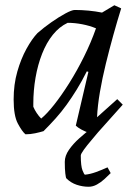

<svg xmlns="http://www.w3.org/2000/svg" viewBox="-20 -500 513 732"><path d="M77 12Q64 1 48 -29Q32 -59 32 -121Q32 -178 46 -227Q60 -276 81 -314Q102 -352 123 -374Q147 -395 175.5 -415Q204 -435 229 -448.5Q254 -462 265 -462Q291 -462 317.5 -459.5Q344 -457 369 -452L416 -480L442 -468Q427 -420 412 -366Q397 -312 383.5 -257Q370 -202 361 -149.5Q352 -97 350 -53L427 -122L448 -101L347 12Q337 12 321 7Q305 2 290.5 -6Q276 -14 269 -21L317 -226L311 -228Q292 -190 272.5 -158.5Q253 -127 233.5 -100Q214 -73 192 -48.5Q170 -24 146 0Q133 4 114.5 8Q96 12 77 12ZM137 -48Q159 -66 187 -101.5Q215 -137 244.5 -184Q274 -231 300.5 -284.5Q327 -338 346 -392Q322 -402 293.5 -407.5Q265 -413 238 -413Q206 -398 181.5 -367.5Q157 -337 140.5 -295Q124 -253 115.5 -204Q107 -155 107 -104Q107 -101 107 -98.5Q107 -96 107 -93Q112 -81 120 -69Q128 -57 137 -48ZM326 -9H365Q347 13 329 34Q311 55 299.5 71Q288 87 288 93Q288 133 294.5 149.5Q301 166 304 166Q324 164 346 156Q368 148 390 138L402 160Q392 170 378.5 182.5Q365 195 349.5 203.5Q334 212 318 212Q295 212 272.5 204.5Q250 197 233 180Q231 178 229 161.5Q227 145 227 117Q227 94 243 71Q259 48 282 27.5Q305 7 326 -9Z"/></svg>

Font: Labrada
Style: Italic
Weight: 400
Italic angle: -7°
Designer: Mercedes Jáuregui
Foundry: Omnibus-Type Team
Version: Version 1.000